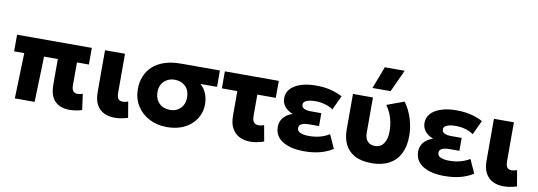

<svg xmlns="http://www.w3.org/2000/svg" viewBox="-59 -1152 4352 1552"><g transform="rotate(10 2117.0 -376.0)"><path d="M546 14.5Q509 14.5 479 4.2Q449 -6 427.2 -27.5Q405.5 -49 394 -83Q382.5 -117 382.5 -164.5V-373.5H269.5L258 0H95.5L107 -373.5H24V-510H637.5V-373.5H539.5V-185Q539.5 -152 552.5 -137.8Q565.5 -123.5 588 -123.5Q598 -123.5 608.5 -125.8Q619 -128 630 -132L648 -1Q621 6.5 595.5 10.5Q570 14.5 546 14.5Z M917 14Q866 14 827.5 -5Q789 -24 767.5 -64Q746 -104 746 -166.5V-510H910V-192Q910 -154.5 922.2 -139.8Q934.5 -125 958.5 -125Q968.5 -125 979.5 -127.2Q990.5 -129.5 1002.5 -134L1024.5 -4Q996 5 968.8 9.5Q941.5 14 917 14Z M1344.5 15Q1264 15 1200 -18.2Q1136 -51.5 1098.8 -110.8Q1061.5 -170 1061.5 -248.5Q1061.5 -303.5 1080.5 -351.2Q1099.5 -399 1137.5 -434.8Q1175.5 -470.5 1233.8 -490.2Q1292 -510 1370.5 -510H1689V-375.5H1553.5Q1587.5 -344.5 1602.8 -303.8Q1618 -263 1618 -220.5Q1618 -170.5 1598.8 -127.8Q1579.5 -85 1543.8 -52.8Q1508 -20.5 1457.5 -2.8Q1407 15 1344.5 15ZM1345 -126Q1380.5 -126 1407.5 -141Q1434.5 -156 1450 -183.8Q1465.5 -211.5 1465.5 -249.5Q1465.5 -306 1431.5 -339.5Q1397.5 -373 1344 -373Q1309 -373 1281.5 -358.2Q1254 -343.5 1238 -316.2Q1222 -289 1222 -251.5Q1222 -194.5 1256.5 -160.2Q1291 -126 1345 -126Z M2029 14Q1979 14 1940 -5.5Q1901 -25 1878.8 -65.2Q1856.5 -105.5 1856.5 -168V-370.5H1729.5V-510H2172V-370.5H2020.5V-198.5Q2020.5 -159.5 2034.2 -143.8Q2048 -128 2073 -128Q2083.5 -128 2094.5 -130.2Q2105.5 -132.5 2117.5 -137L2141 -6.5Q2112.5 3.5 2084 8.8Q2055.5 14 2029 14Z M2471 15Q2359.5 15 2294 -25.8Q2228.5 -66.5 2228.5 -144Q2228.5 -185 2253.2 -216.8Q2278 -248.5 2329 -266.5Q2283 -284.5 2261 -313.5Q2239 -342.5 2239 -381Q2239 -425.5 2268.8 -457.8Q2298.5 -490 2351.8 -507.5Q2405 -525 2474.5 -525Q2539.5 -525 2591 -513.2Q2642.5 -501.5 2693.5 -475L2638.5 -357.5Q2609 -378.5 2571.8 -389Q2534.5 -399.5 2492.5 -399.5Q2463 -399.5 2441 -394.8Q2419 -390 2406.5 -380Q2394 -370 2394 -354Q2394 -333.5 2413.8 -323Q2433.5 -312.5 2470 -312.5H2556V-206.5H2476Q2449.5 -206.5 2430.8 -202Q2412 -197.5 2402 -187.8Q2392 -178 2392 -162Q2392 -136.5 2417.8 -125Q2443.5 -113.5 2490 -113.5Q2536 -113.5 2577.5 -124.2Q2619 -135 2655.5 -157.5L2706 -45.5Q2659.5 -15.5 2601.2 -0.2Q2543 15 2471 15Z M3027.5 15Q2938.5 15 2884.5 -15.2Q2830.5 -45.5 2805.8 -97.5Q2781 -149.5 2781 -215V-510H2945V-221.5Q2945 -175 2966.8 -150.8Q2988.5 -126.5 3028 -126.5Q3052 -126.5 3070 -136.2Q3088 -146 3100.2 -163.8Q3112.5 -181.5 3118.8 -207.2Q3125 -233 3125 -265Q3125 -303 3117.8 -339Q3110.5 -375 3096.5 -408Q3082.5 -441 3061.5 -469.5L3203 -521.5Q3243.5 -467 3265.8 -396Q3288 -325 3288 -254.5Q3288 -169 3257.8 -109Q3227.5 -49 3169.5 -17.2Q3111.5 14.5 3027.5 15ZM2928 -585 2997 -767H3160.5L3076.5 -585Z M3623 15Q3511.5 15 3446 -25.8Q3380.5 -66.5 3380.5 -144Q3380.5 -185 3405.2 -216.8Q3430 -248.5 3481 -266.5Q3435 -284.5 3413 -313.5Q3391 -342.5 3391 -381Q3391 -425.5 3420.8 -457.8Q3450.5 -490 3503.8 -507.5Q3557 -525 3626.5 -525Q3691.5 -525 3743 -513.2Q3794.5 -501.5 3845.5 -475L3790.5 -357.5Q3761 -378.5 3723.8 -389Q3686.5 -399.5 3644.5 -399.5Q3615 -399.5 3593 -394.8Q3571 -390 3558.5 -380Q3546 -370 3546 -354Q3546 -333.5 3565.8 -323Q3585.5 -312.5 3622 -312.5H3708V-206.5H3628Q3601.5 -206.5 3582.8 -202Q3564 -197.5 3554 -187.8Q3544 -178 3544 -162Q3544 -136.5 3569.8 -125Q3595.5 -113.5 3642 -113.5Q3688 -113.5 3729.5 -124.2Q3771 -135 3807.5 -157.5L3858 -45.5Q3811.5 -15.5 3753.2 -0.2Q3695 15 3623 15Z M4109 14Q4058 14 4019.5 -5Q3981 -24 3959.5 -64Q3938 -104 3938 -166.5V-510H4102V-192Q4102 -154.5 4114.2 -139.8Q4126.5 -125 4150.5 -125Q4160.5 -125 4171.5 -127.2Q4182.5 -129.5 4194.5 -134L4216.5 -4Q4188 5 4160.8 9.5Q4133.5 14 4109 14Z"/></g></svg>

Font: Geologica Thin Roman
Style: Bold
Weight: 700
Version: Version 1.010;gftools[0.9.28]